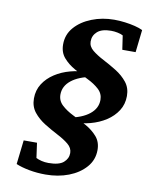

<svg xmlns="http://www.w3.org/2000/svg" viewBox="-79 -739 623 804"><g transform="rotate(10 232.0 -337.0)"><path d="M169.9 7.8Q133.8 7.8 100.1 1.5Q66.4 -4.9 43.9 -14.6L55.7 -117.2H112.3L121.1 -53.7Q130.9 -48.8 144.5 -45.4Q158.2 -42 173.8 -42Q218.8 -42 237.8 -58.6Q256.8 -75.2 256.8 -98.6Q256.8 -120.1 237.8 -135.7Q218.8 -151.4 190.4 -166Q162.1 -180.7 133.8 -198.2Q105.5 -215.8 86.4 -239.7Q67.4 -263.7 67.4 -297.9Q67.4 -333 85 -360.4Q102.5 -387.7 131.8 -406.7Q161.1 -425.8 197.8 -435.5Q234.4 -445.3 271.5 -445.3L292 -428.7Q236.3 -418.9 205.1 -394Q173.8 -369.1 173.8 -333Q173.8 -306.6 193.4 -288.6Q212.9 -270.5 241.7 -256.3Q270.5 -242.2 299.3 -226.1Q328.1 -210 347.7 -187.5Q367.2 -165 367.2 -130.9Q367.2 -88.9 339.8 -57.6Q312.5 -26.4 268.1 -9.3Q223.6 7.8 169.9 7.8ZM245.1 -227.5 224.6 -244.1Q280.3 -253.9 311.5 -278.8Q342.8 -303.7 342.8 -339.8Q342.8 -366.2 323.2 -384.3Q303.7 -402.3 274.4 -416.5Q245.1 -430.7 216.3 -446.8Q187.5 -462.9 168 -485.4Q148.4 -507.8 148.4 -542Q148.4 -584 175.3 -614.7Q202.1 -645.5 246.6 -663.1Q291 -680.7 341.8 -680.7Q365.2 -680.7 387.7 -677.7Q410.2 -674.8 430.2 -669.9Q450.2 -665 463.9 -658.2L453.1 -562.5H396.5L387.7 -622.1Q378.9 -627 364.7 -629.9Q350.6 -632.8 336.9 -632.8Q297.9 -632.8 278.8 -616.2Q259.8 -599.6 259.8 -574.2Q259.8 -552.7 278.8 -537.1Q297.9 -521.5 326.2 -506.8Q354.5 -492.2 382.8 -474.6Q411.1 -457 430.2 -433.1Q449.2 -409.2 449.2 -375Q449.2 -339.8 431.6 -312.5Q414.1 -285.2 384.8 -266.1Q355.5 -247.1 318.8 -237.3Q282.2 -227.5 245.1 -227.5Z"/></g></svg>

Font: Crimson Pro SemiBold
Style: Italic
Weight: 600
Italic angle: -12°
Designer: Jacques Le Bailly
Foundry: Baron von Fonthausen
Version: Version 1.003